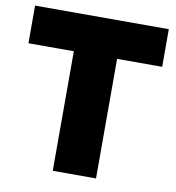

<svg xmlns="http://www.w3.org/2000/svg" viewBox="-80 -782 784 854"><g transform="rotate(10 312.0 -355.0)"><path d="M613.8 -540H410.2V0H214.8V-540H9.8V-710H613.8Z"/></g></svg>

Font: Rawline Black
Style: Regular
Weight: 900
Designer: Matt McInerney, Pablo Impallari, Rodrigo Fuenzalida
Foundry: Matt McInerney, Pablo Impallari, Rodrigo Fuenzalida
Version: Version 4.020;PS 004.020;hotconv 1.0.88;makeotf.lib2.5.64775